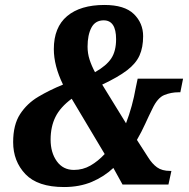

<svg xmlns="http://www.w3.org/2000/svg" viewBox="-20 -744 763 774"><path d="M238 10Q132 10 82.5 -42Q33 -94 33 -171Q33 -241 61 -284Q89 -327 134.5 -354Q180 -381 234 -403Q197 -479 197 -546Q197 -634 250.5 -679Q304 -724 401 -724Q482 -724 519.5 -687.5Q557 -651 557 -598Q557 -553 542.5 -520.5Q528 -488 492 -460.5Q456 -433 392 -403L488 -247Q501 -281 511 -317.5Q521 -354 527 -389L535 -427H718L707 -372H699Q670 -372 642.5 -361Q615 -350 594 -305Q580 -277 565.5 -245Q551 -213 532 -180L577 -110Q593 -84 613 -69.5Q633 -55 666 -55H671L659 0H474L437 -67Q400 -32 350.5 -11Q301 10 238 10ZM363 -453Q409 -479 428.5 -508.5Q448 -538 448 -586Q448 -662 398 -662Q364 -662 348.5 -632.5Q333 -603 333 -556Q333 -529 341 -504Q349 -479 363 -453ZM278 -59Q314 -59 344.5 -76.5Q375 -94 402 -123L269 -346Q223 -312 203.5 -272.5Q184 -233 184 -181Q184 -129 209 -94Q234 -59 278 -59Z"/></svg>

Font: Noto Serif Condensed ExtraBold
Style: Italic
Weight: 800
Width: 3
Italic angle: -12°
Designer: Monotype Design Team
Foundry: Monotype Imaging Inc.
Version: Version 2.014; ttfautohint (v1.8.4.7-5d5b)